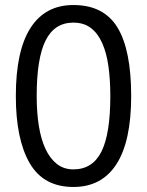

<svg xmlns="http://www.w3.org/2000/svg" viewBox="-20 -732 585 764"><path d="M43 -350Q43 -530 101.5 -621Q160 -712 272 -712Q393 -712 447.5 -622.5Q502 -533 502 -350Q502 -170 443.5 -79Q385 12 272 12Q153 12 98 -83Q43 -178 43 -350ZM126 -350Q126 -285 134.5 -231.5Q143 -178 161 -139.5Q179 -101 206.5 -79.5Q234 -58 272 -58Q348 -58 383.5 -128.5Q419 -199 419 -350Q419 -414 411.5 -468Q404 -522 386.5 -561Q369 -600 341 -621Q313 -642 272 -642Q197 -642 161.5 -571Q126 -500 126 -350Z"/></svg>

Font: PT Sans
Style: Regular
Weight: 400
Designer: A.Korolkova, O.Umpeleva, V.Yefimov
Foundry: ParaType Ltd
Version: Version 2.003